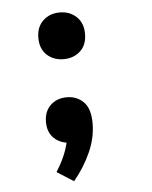

<svg xmlns="http://www.w3.org/2000/svg" viewBox="-47 -487 531 672"><g transform="rotate(-5 219.0 -150.5)"><path d="M127.9 108.4Q143.6 84 154.8 59.1Q166 34.2 171.9 8.8Q142.6 3.9 124.5 -16.1Q106.4 -36.1 106.4 -69.3Q106.4 -106.4 128.9 -127.9Q151.4 -149.4 186.5 -149.4Q221.7 -149.4 245.1 -126Q268.6 -102.5 268.6 -50.8Q268.6 0 246.1 50.3Q223.6 100.6 186.5 145.5ZM187.5 -283.2Q152.3 -283.2 128.9 -304.7Q105.5 -326.2 105.5 -365.2Q105.5 -403.3 128.9 -425.3Q152.3 -447.3 187.5 -447.3Q222.7 -447.3 246.1 -425.3Q269.5 -403.3 269.5 -365.2Q269.5 -326.2 246.1 -304.7Q222.7 -283.2 187.5 -283.2Z"/></g></svg>

Font: Sudo Variable
Style: Regular
Weight: 400
Monospace: yes
Designer: Jens Kutilek
Foundry: Jens Kutilek
Version: Version 0.040